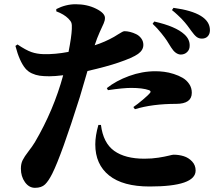

<svg xmlns="http://www.w3.org/2000/svg" viewBox="-20 -837 1040 911"><path d="M247.1 -783.2V-793.9Q292 -816.9 338.9 -816.9Q393.1 -816.9 435.5 -795.9Q478 -774.9 478 -752Q478 -739.3 471.9 -725.8Q465.8 -712.4 453.1 -684.6Q440.4 -656.7 429.2 -622.1Q478 -637.7 521 -662.1Q528.3 -666.5 540.8 -674.3Q553.2 -682.1 559.8 -685.5Q566.4 -689 570.8 -689Q583 -689 597.2 -685.5Q611.3 -682.1 626 -675Q640.6 -668 650.4 -654.5Q660.2 -641.1 660.2 -624Q660.2 -599.1 635 -581.1Q609.9 -563 542 -540Q486.8 -521 395 -500Q366.2 -399.4 358.9 -377Q271.5 -100.1 228 -13.2Q210.4 22 193.6 38.1Q176.8 54.2 146 54.2Q117.7 54.2 98.4 27.3Q79.1 0.5 79.1 -37.1Q79.1 -60.1 87.4 -76.9Q95.7 -93.8 115 -118.7Q134.3 -143.6 146 -163.1Q234.9 -314.9 279.8 -480Q239.7 -475.1 214.8 -475.1Q187 -475.1 168.2 -477.8Q149.4 -480.5 130.9 -489Q112.3 -497.6 99.4 -513.4Q86.4 -529.3 74.7 -555.4Q63 -581.5 53.2 -619.1L63 -626Q103 -599.1 128.7 -590.1Q154.3 -581.1 186 -580.1Q241.2 -578.6 305.2 -590.8Q319.3 -662.1 320.8 -699.2Q321.8 -719.7 318.8 -728.5Q315.9 -737.3 304.2 -749Q283.7 -769.5 247.1 -783.2ZM795.9 -789.1 803.2 -799.8Q976.1 -776.4 976.1 -693.8Q976.1 -675.8 965.8 -664.8Q955.6 -653.8 938 -653.8Q923.3 -653.8 912.6 -662.1Q901.9 -670.4 887.2 -690.9Q886.2 -692.4 878.9 -702.4Q871.6 -712.4 868.4 -716.6Q865.2 -720.7 856.7 -731Q848.1 -741.2 840.6 -748.8Q833 -756.3 821.3 -767.3Q809.6 -778.3 795.9 -789.1ZM704.1 -724.1 711.9 -734.9Q814 -711.9 855 -673.8Q881.3 -649.9 879.9 -619.1Q879.9 -601.6 867.7 -589.8Q855.5 -578.1 836.9 -578.1Q812 -579.6 792 -611.8Q777.8 -634.8 771.2 -645Q764.6 -655.3 745.4 -679.4Q726.1 -703.6 704.1 -724.1ZM620.1 -318.8 612.8 -329.1Q632.3 -342.3 658.7 -364.7Q685.1 -387.2 691.9 -396Q698.7 -404.8 687 -409.2Q657.2 -419.9 602.1 -419.9Q564.5 -419.9 492.2 -409.2L486.8 -418.9Q530.3 -453.6 592.3 -476.3Q654.3 -499 717.8 -499Q737.3 -499 758.8 -496.3Q780.3 -493.7 804.2 -486.1Q828.1 -478.5 846.9 -467.5Q865.7 -456.5 877.9 -438.2Q890.1 -419.9 890.1 -397Q890.1 -344.2 815.9 -344.2Q702.6 -344.2 620.1 -318.8ZM446.8 -244.1H459Q469.7 -158.7 521.7 -121.3Q573.7 -84 665 -84Q700.7 -84 731.7 -88.9Q762.7 -93.8 780.8 -98.4Q798.8 -103 803.2 -103Q829.1 -103 851.8 -95.9Q874.5 -88.9 891.4 -71Q908.2 -53.2 908.2 -27.8Q908.2 47.9 689.9 47.9Q563 47.9 497.6 -4.6Q432.1 -57.1 432.1 -151.9Q432.1 -192.9 446.8 -244.1Z"/></svg>

Font: Noto Serif JP Black
Style: Regular
Weight: 900
Designer: Ryoko NISHIZUKA  (kana & ideographs); Frank Grießhammer (Latin, Greek & Cyrillic); Wenlong ZHANG  (bopomofo); Sandoll Co
Foundry: Adobe Systems Incorporated
Version: Version 1.001;PS 1.001;hotconv 16.6.54;makeotf.lib2.5.65590